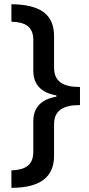

<svg xmlns="http://www.w3.org/2000/svg" viewBox="-20 -734 424 912"><path d="M34.2 158.2C167 158.2 236.8 109.9 236.8 5.9V-144C236.8 -209 279.8 -234.9 359.9 -234.9V-320.8C279.8 -320.8 236.8 -346.2 236.8 -413.1V-562C236.8 -666 171.4 -712.4 34.2 -713.9V-630.9C99.1 -629.4 138.2 -607.4 138.2 -544.9V-398.9C138.2 -333 174.8 -293.5 248 -280.8V-274.9C174.8 -262.2 138.2 -223.1 138.2 -157.2V-12.2C138.2 50.8 98.1 73.7 34.2 75.2Z"/></svg>

Font: Noto Reveo Sans
Style: Regular
Weight: 500
Designer: Monotype Design Team
Foundry: Monotype Imaging Inc.
Version: Version 2.007